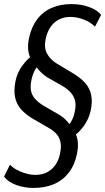

<svg xmlns="http://www.w3.org/2000/svg" viewBox="-25 -733 516 942"><path d="M140 189Q93 189 53 174Q13 159 -5 133L24 75Q37 89 57 100Q77 111 101.5 118Q126 125 149 125Q180 125 204.5 113Q229 101 246.5 76.5Q264 52 270 18Q279 -22 267 -51.5Q255 -81 220 -102L137 -150Q101 -171 78.5 -196.5Q56 -222 49 -255.5Q42 -289 51 -335Q59 -375 83.5 -409.5Q108 -444 144 -469L130 -441Q118 -456 114 -482Q110 -508 117 -545Q129 -601 157.5 -638.5Q186 -676 229 -694.5Q272 -713 325 -713Q373 -713 412.5 -698.5Q452 -684 471 -660L441 -602Q420 -624 386.5 -637Q353 -650 319 -650Q289 -650 264.5 -637.5Q240 -625 223.5 -601.5Q207 -578 199 -542Q190 -499 205.5 -470.5Q221 -442 249 -424L334 -373Q372 -350 394 -324.5Q416 -299 422.5 -266Q429 -233 420 -190Q411 -150 387.5 -116.5Q364 -83 327 -57L341 -84Q352 -69 356 -42.5Q360 -16 353 20Q342 76 312.5 114Q283 152 239.5 170.5Q196 189 140 189ZM129 -339Q123 -311 127 -288.5Q131 -266 147.5 -247.5Q164 -229 191 -213L262 -172Q286 -158 303.5 -139Q321 -120 328 -101L296 -99Q313 -117 325 -138Q337 -159 342 -186Q348 -213 344 -235Q340 -257 324.5 -276Q309 -295 280 -312L208 -353Q185 -368 167.5 -387Q150 -406 141 -424L173 -426Q156 -408 145 -386.5Q134 -365 129 -339Z"/></svg>

Font: Nunito Sans 10pt Condensed Medium
Style: Italic
Weight: 500
Width: 3
Italic angle: -9°
Designer: Vernon Adams
Foundry: Vernon Adams
Version: Version 3.101;gftools[0.9.27]